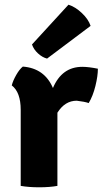

<svg xmlns="http://www.w3.org/2000/svg" viewBox="-20 -790 437 816"><path d="M30 -427Q35 -447 49 -471.5Q63 -496 77 -507Q169 -500 205 -416Q243 -506 330 -506Q356 -506 396 -498Q396 -467 385.5 -424.5Q375 -382 357 -352Q340 -358 306 -362Q256 -362 224 -311V0Q191 6 146.5 6Q102 6 68 0V-323Q68 -398 30 -427ZM116 -601 271 -770Q300 -761 328 -734.5Q356 -708 365 -680L180 -541Q160 -546 141.5 -563Q123 -580 116 -601Z"/></svg>

Font: Signika
Style: Bold
Weight: 700
Designer: Anna Giedrys
Foundry: Anna Giedrys
Version: Version 1.001